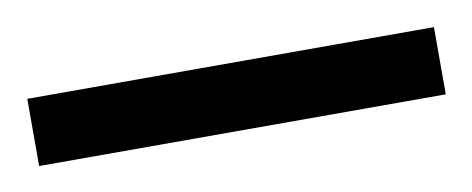

<svg xmlns="http://www.w3.org/2000/svg" viewBox="-29 29 408 166"><g transform="rotate(-10 175.5 112.5)"><path d="M-3 142H354V83H-3Z"/></g></svg>

Font: Noto Serif Armenian ExtraCondensed ExtraLight
Style: Regular
Weight: 200
Width: 2
Designer: Monotype Design Team
Foundry: Monotype Imaging Inc.
Version: Version 2.008